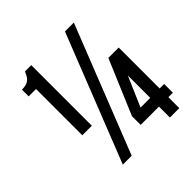

<svg xmlns="http://www.w3.org/2000/svg" viewBox="-184 -847 995 995"><g transform="rotate(-45 313.5 -350.0)"><path d="M65 -595H119V-256H189V-700H143C129 -670 120 -644 65 -644ZM160 0H225L501 -700H436ZM371 -80H505V0H574V-80H607V-144H574V-444H498L371 -144ZM434 -144 505 -308V-144Z"/></g></svg>

Font: Bebas Neue
Style: Bold
Weight: 700
Designer: Ryoichi Tsunekawa
Foundry: Ryoichi Tsunekawa
Version: Version 1.300